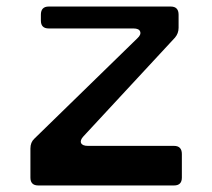

<svg xmlns="http://www.w3.org/2000/svg" viewBox="-20 -567 649 587"><path d="M105 -522Q105 -547 129 -547H502Q526 -547 526 -522V-482Q526 -465 515 -452L235 -150Q224 -138 228 -129.5Q232 -121 249 -121H512Q536 -121 536 -96V-24Q536 0 512 0H97Q73 0 73 -24V-113Q73 -132 85 -143L400 -450Q412 -461 408.5 -470.5Q405 -480 388 -480H129Q105 -480 105 -504Z"/></svg>

Font: OpenDyslexic 3
Style: Regular
Weight: 400
Designer: Abelardo Gonzalez
Version: Version 1.000;PS 001.001;hotconv 1.0.56